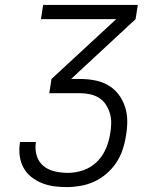

<svg xmlns="http://www.w3.org/2000/svg" viewBox="-20 -755 640 783"><path d="M252 8Q225 8 199.5 4.5Q174 1 150.5 -8.5Q127 -18 107.5 -33.5Q88 -49 76 -71Q64 -93 60.5 -118.5Q57 -144 61 -171L62 -176H127L126 -173Q122 -145 130 -119.5Q138 -94 157.5 -78Q177 -62 203.5 -56Q230 -50 257 -50Q288 -50 319 -60.5Q350 -71 374 -94Q398 -117 411 -147Q424 -177 429 -208Q433 -229 433.5 -250.5Q434 -272 428.5 -291.5Q423 -311 412 -328Q401 -345 384.5 -355.5Q368 -366 347.5 -370.5Q327 -375 306 -375H181L190 -433L454 -677H147L156 -735H542L533 -677L270 -433H305Q336 -433 366 -427.5Q396 -422 421 -407.5Q446 -393 463.5 -370Q481 -347 490 -319Q499 -291 499 -260Q499 -229 493 -198Q489 -171 479.5 -143Q470 -115 453.5 -90.5Q437 -66 413.5 -46Q390 -26 363.5 -14Q337 -2 308.5 3Q280 8 252 8Z"/></svg>

Font: Iosevka Aile Light
Style: Italic
Weight: 300
Italic angle: -9°
Designer: Belleve Invis
Foundry: Belleve Invis
Version: Version 31.1.0; ttfautohint (v1.8.4)